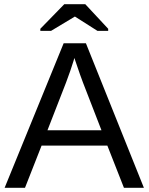

<svg xmlns="http://www.w3.org/2000/svg" viewBox="-20 -894 707 914"><path d="M665 0H570L491 -201H178L99 0H2L283 -688H389ZM348 -577 334 -618 330 -604Q317 -561 294 -500L206 -274H463L375 -501Q361 -538 348 -577ZM386 -874 495 -757V-747H444L337 -815H336L223 -747H172V-757L286 -874Z"/></svg>

Font: Libra Sans
Style: Regular
Weight: 400
Foundry: Context Ltd
Version: Version 1.002